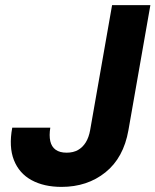

<svg xmlns="http://www.w3.org/2000/svg" viewBox="-20 -720 609 752"><path d="M221 12Q152 12 103.5 -14.5Q55 -41 34.5 -93Q14 -145 28 -220H177Q172 -189 177 -167Q182 -145 198 -133.5Q214 -122 241 -122Q267 -122 285.5 -132.5Q304 -143 316 -162.5Q328 -182 333 -210L419 -700H569L483 -210Q464 -102 393 -45Q322 12 221 12Z"/></svg>

Font: DM Sans 10pt Black
Style: Italic
Weight: 900
Italic angle: -10°
Version: Version 4.004;gftools[0.9.30]